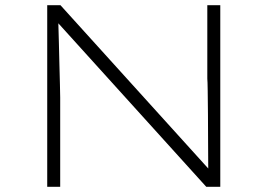

<svg xmlns="http://www.w3.org/2000/svg" viewBox="-20 -720 1031 740"><path d="M162 0V-700H213L794 -58L783 -31Q783 -44 782.5 -84.5Q782 -125 782 -177Q782 -229 781.5 -280Q781 -331 780.5 -369.5Q780 -408 779 -417V-700H829V0H775L196 -640L204 -668Q204 -657 205 -625.5Q206 -594 207 -553.5Q208 -513 209 -470.5Q210 -428 211 -394.5Q212 -361 212 -344V0Z"/></svg>

Font: Lexend Mega ExtraLight
Style: Regular
Weight: 250
Version: Version 1.007